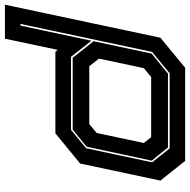

<svg xmlns="http://www.w3.org/2000/svg" viewBox="-16 -774 790 799"><g transform="rotate(-90 379.5 -375.0)"><path d="M496.5 0H109L27 -103L98 -437L223.5 -540H563L571 -530.5L617.5 -750H759L621.5 -103ZM473.5 -64.5 562.5 -137.5 679 -685.5H672L609 -390L542 -475H238L161.5 -412L103 -137.5L161 -64.5ZM472 -71.5H164.5L110 -139.5L168 -410L239 -468H538L607 -381L555.5 -139.5ZM458 -141.5 495 -172 534.5 -358.5 503 -399H262L225 -368L183.5 -172L207.5 -141.5Z"/></g></svg>

Font: Tourney Expanded ExtraBold
Style: Italic
Weight: 800
Width: 7
Italic angle: -12°
Designer: Tyler Finck
Foundry: Etcetera Type Co
Version: Version 1.010; ttfautohint (v1.8.3)